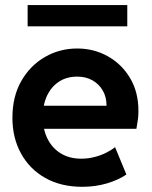

<svg xmlns="http://www.w3.org/2000/svg" viewBox="-20 -719 591 747"><path d="M299.8 7.8Q217.3 7.8 156.2 -26.6Q95.2 -61 61.8 -121.8Q28.3 -182.6 28.3 -260.7Q28.3 -343.3 62.7 -403.6Q97.2 -463.9 154.5 -497.1Q211.9 -530.3 280.3 -530.3Q345.2 -530.3 399.2 -500.2Q453.1 -470.2 485.8 -415.8Q518.6 -361.3 518.6 -287.1Q518.6 -270 516.6 -254.4Q514.6 -238.8 510.7 -217.8H128.9V-307.6H394.5Q394.5 -341.3 379.9 -366.7Q365.2 -392.1 339.6 -406.5Q314 -420.9 280.3 -420.9Q239.3 -420.9 209.2 -401.1Q179.2 -381.3 162.8 -346.2Q146.5 -311 146.5 -264.6Q146.5 -216.3 164.6 -179.7Q182.6 -143.1 216.3 -122.3Q250 -101.6 295.9 -101.6Q321.8 -101.6 346.2 -107.7Q370.6 -113.8 391.6 -124Q412.6 -134.3 427.7 -146.5L471.7 -40Q440.4 -18.6 395.8 -5.4Q351.1 7.8 299.8 7.8ZM87.5 -616.6V-699.3H475.2V-616.6Z"/></svg>

Font: Reddit Sans
Style: Regular
Weight: 400
Designer: Stephen Hutchings
Foundry: Reddit
Version: Version 1.014